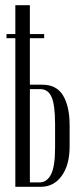

<svg xmlns="http://www.w3.org/2000/svg" viewBox="-20 -719 308 739"><path d="M143 -393Q198 -393 223 -351Q248 -309 248 -236V-156Q248 -84 217.5 -42Q187 0 137 0H39V-699H95V-393ZM192 -241Q192 -315 178.5 -345.5Q165 -376 135 -376H95V-17H133Q160 -17 176 -47Q192 -77 192 -151ZM5 -588H150V-572H5Z"/></svg>

Font: Moniqa Cond Heading
Style: Regular
Weight: 400
Width: 3
Designer: Rajesh Rajput
Foundry: Rajesh Rajput
Version: Version 1.000